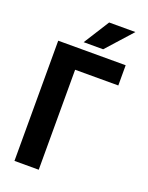

<svg xmlns="http://www.w3.org/2000/svg" viewBox="-165 -985 820 1067"><g transform="rotate(20 244.5 -451.5)"><path d="M457.5 -591.3H202.1V0H58.6V-710.9H457.5ZM290 -902.8H445.3L309.6 -751.5H194.3Z"/></g></svg>

Font: Roboto Condensed
Style: Bold
Weight: 700
Designer: Google
Version: Version 2.134; 2016